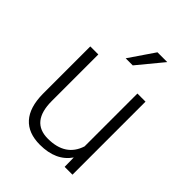

<svg xmlns="http://www.w3.org/2000/svg" viewBox="-217 -861 982 982"><g transform="rotate(45 274.5 -370.0)"><path d="M74.2 -184.6V-528.3H132.3V-191.9Q132.3 -41 254.4 -41Q381.3 -41 415 -146V-528.3H473.6V0H417L416 -66.9Q363.3 9.8 247.6 9.8Q163.1 9.8 119.1 -39.3Q75.2 -88.4 74.2 -184.6ZM245.1 -613.3 338.4 -750H409.2L296.4 -613.3Z"/></g></svg>

Font: Roboto Light
Style: Regular
Weight: 300
Designer: Google
Version: Version 2.137; 2017